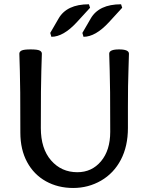

<svg xmlns="http://www.w3.org/2000/svg" viewBox="-20 -890 701 916"><path d="M329.1 6.8Q256.8 6.8 199.2 -25.1Q141.6 -57.1 109.4 -116.7Q77.1 -176.3 77.1 -257.3Q77.1 -490.2 74.7 -551.8Q72.3 -613.3 72.3 -633.8Q72.3 -643.6 83 -648.9Q93.8 -654.3 126 -654.3Q158.7 -654.3 169.2 -648.9Q179.7 -643.6 179.7 -633.8Q179.7 -613.3 177.2 -551.8Q174.8 -490.2 174.8 -279.3Q174.8 -180.7 223.9 -124.5Q272.9 -68.4 349.1 -68.4Q418 -68.4 461.9 -120.6Q505.9 -172.9 505.9 -261.2Q505.9 -490.2 503.4 -551.8Q501 -613.3 501 -633.8Q501 -654.3 547.9 -654.3Q595.2 -654.3 595.2 -633.8Q595.2 -613.3 592.8 -551.8Q590.3 -490.2 590.3 -378.9V-279.3Q590.3 -192.4 556.6 -127.9Q522.9 -63.5 462.2 -28.3Q401.4 6.8 329.1 6.8ZM225.1 -714.4 219.7 -732.9 259.3 -801.3Q298.3 -869.6 404.3 -869.6L409.7 -853L346.2 -783.7Q282.2 -714.4 225.1 -714.4ZM378.4 -714.4 373 -732.9 412.6 -801.3Q451.7 -869.6 557.6 -869.6L563 -853L499.5 -783.7Q435.5 -714.4 378.4 -714.4Z"/></svg>

Font: Bainsley
Style: Regular
Weight: 400
Designer: Paul James MIller
Foundry: High-Logic / Made with FontCreator
Version: Version 1.411;March 28, 2021;FontCreator 13.0.0.2683 64-bit